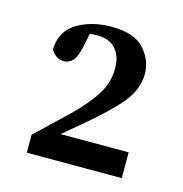

<svg xmlns="http://www.w3.org/2000/svg" viewBox="-67 -820 474 496"><g transform="rotate(15 170.5 -572.5)"><path d="M46 -387V-435L129 -514Q170 -554 190 -586.5Q210 -619 210 -656Q210 -690 192.5 -708.5Q175 -727 144 -727Q132 -727 118 -724.5Q104 -722 88 -715L127 -741L116 -688Q110 -660 100 -650Q90 -640 77 -640Q65 -640 56 -646.5Q47 -653 42 -663Q44 -712 82.5 -735Q121 -758 174 -758Q235 -758 261.5 -728.5Q288 -699 288 -662Q288 -621 257.5 -584Q227 -547 162 -493L81 -425L88 -456H300V-387Z"/></g></svg>

Font: Lisu Bosa SemiBold
Style: Regular
Weight: 600
Designer: David Morse, Annie Olsen, Victor Gaultney, Frank Grießhammer (Latin)
Foundry: SIL International
Version: Version 2.000